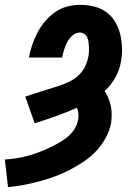

<svg xmlns="http://www.w3.org/2000/svg" viewBox="-30 -763 550 791"><path d="M3 8 -10 -106Q13 -107 35 -110.5Q57 -114 78.5 -119.5Q100 -125 121 -132.5Q142 -140 163 -149.5Q184 -159 204.5 -170Q225 -181 243.5 -195Q262 -209 275 -228.5Q288 -248 292 -270Q292 -270 292 -270Q292 -270 292 -270Q294 -283 293 -295.5Q292 -308 287 -319Q244 -300 200.5 -284.5Q157 -269 113 -255L74 -365Q93 -371 112.5 -377.5Q132 -384 151.5 -390Q171 -396 190.5 -402Q210 -408 229 -415Q248 -422 266.5 -432.5Q285 -443 299.5 -458.5Q314 -474 322.5 -493Q331 -512 334 -531Q336 -541 336.5 -551Q337 -561 336.5 -571Q336 -581 334.5 -591Q333 -601 329 -609.5Q325 -618 317 -623.5Q309 -629 299 -629Q283 -629 269 -617Q255 -605 247 -589.5Q239 -574 234 -558Q229 -542 226 -526H89Q94 -552 102.5 -577.5Q111 -603 124 -628Q137 -653 155.5 -675Q174 -697 197 -713Q220 -729 246.5 -736Q273 -743 299 -743Q328 -743 356 -736.5Q384 -730 406 -714.5Q428 -699 442.5 -676Q457 -653 464 -626.5Q471 -600 472.5 -571Q474 -542 469 -513Q464 -479 446.5 -446Q429 -413 401 -388Q410 -374 416.5 -358.5Q423 -343 426.5 -326.5Q430 -310 430 -292.5Q430 -275 428 -258Q422 -226 406 -196Q390 -166 366.5 -141Q343 -116 314.5 -97Q286 -78 256 -62.5Q226 -47 194.5 -35.5Q163 -24 131 -15.5Q99 -7 67 -1Q35 5 3 8Z"/></svg>

Font: Iosevka Curly Slab HvObl
Style: Regular
Weight: 900
Italic angle: -9°
Monospace: yes
Designer: Belleve Invis
Foundry: Belleve Invis
Version: Version 11.1.0; ttfautohint (v1.8.3)